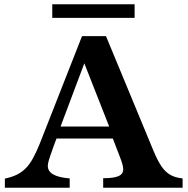

<svg xmlns="http://www.w3.org/2000/svg" viewBox="-20 -884 885 904"><path d="M226.1 -863.8H613.8V-799.8H226.1ZM366.2 -713.9H479L703.1 -172.9Q722.2 -127 740.7 -100.1Q759.3 -73.2 782.7 -60.3Q806.2 -47.4 839.8 -43.9V0H465.8V-44.9Q515.6 -44.9 537.8 -54.7Q560.1 -64.5 560.1 -86.9Q560.1 -96.7 556.4 -110.6Q552.7 -124.5 542 -151.9L511.2 -231.9H246.1L232.9 -196.8Q223.6 -170.4 218 -154.3Q212.4 -138.2 209.7 -128.7Q207 -119.1 206.1 -113.5Q205.1 -107.9 205.1 -103Q205.1 -77.6 230.2 -63Q255.4 -48.3 308.1 -43.9V0H2.9V-43Q34.7 -49.8 58.1 -61Q81.5 -72.3 100.1 -90.6Q118.7 -108.9 134.5 -137.5Q150.4 -166 167 -207ZM377 -585.9 265.1 -288.1H494.1Z"/></svg>

Font: BIZ UDPMincho
Style: Bold
Weight: 700
Designer: TypeBank Co., Ltd.
Foundry: Morisawa Inc.
Version: Version 1.06